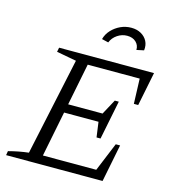

<svg xmlns="http://www.w3.org/2000/svg" viewBox="-124 -966 957 1067"><g transform="rotate(15 354.5 -432.0)"><path d="M10 0 14 -24Q44 -32 73 -37.5Q102 -43 129 -46L249 -607L135 -628L140 -653H686L647 -459H622L617 -603H318L270 -362H468L515 -449H538L493 -225H470L458 -312H260L208 -51H515L583 -216H608L565 0ZM500 -864Q532 -864 556 -850.5Q580 -837 592 -814Q604 -791 600 -761L558 -752Q559 -779 540 -797Q521 -815 489 -815Q459 -815 433 -797.5Q407 -780 396 -752L358 -761Q366 -791 387.5 -814Q409 -837 438 -850.5Q467 -864 500 -864Z"/></g></svg>

Font: Piazzolla Thin Light
Style: Italic
Weight: 300
Italic angle: -11.3°
Version: Version 2.005